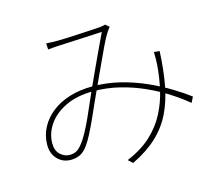

<svg xmlns="http://www.w3.org/2000/svg" viewBox="-108 -867 1216 1056"><g transform="rotate(-15 500.0 -338.5)"><path d="M233 -710Q251 -709 268 -708.5Q285 -708 300 -708Q318 -708 352 -709.5Q386 -711 424.5 -713Q463 -715 495.5 -717Q528 -719 542 -720Q552 -721 559 -722.5Q566 -724 573 -726L594 -708Q590 -703 585.5 -697Q581 -691 575 -682Q560 -659 538 -613Q516 -567 491 -512Q466 -457 442 -406Q427 -374 408.5 -332.5Q390 -291 370.5 -247.5Q351 -204 332 -167Q313 -130 296 -107Q273 -76 249.5 -66Q226 -56 200 -56Q154 -56 124 -87.5Q94 -119 94 -168Q94 -221 117.5 -266Q141 -311 183.5 -345Q226 -379 285.5 -397.5Q345 -416 417 -416Q498 -416 574 -397Q650 -378 717 -348Q784 -318 840 -284Q896 -250 937 -219L921 -187Q879 -222 824 -257.5Q769 -293 703 -323Q637 -353 564 -371Q491 -389 414 -389Q322 -389 256.5 -357.5Q191 -326 157 -276Q123 -226 123 -170Q123 -128 147 -106Q171 -84 200 -84Q220 -84 236 -91.5Q252 -99 269 -120Q288 -143 307 -177.5Q326 -212 344.5 -253Q363 -294 380.5 -334.5Q398 -375 413 -408Q435 -456 458 -506.5Q481 -557 503.5 -604.5Q526 -652 545 -692Q530 -691 497 -689.5Q464 -688 425.5 -686Q387 -684 353 -682.5Q319 -681 302 -680Q285 -679 268.5 -678Q252 -677 235 -675ZM825 -508Q820 -401 804 -315.5Q788 -230 755 -163Q722 -96 666 -44Q610 8 525 49L500 26Q584 -9 638.5 -59.5Q693 -110 725 -172Q757 -234 772 -301.5Q787 -369 792 -436Q793 -452 793.5 -472Q794 -492 793 -511Z"/></g></svg>

Font: Noto Sans TC Thin
Style: Regular
Weight: 100
Designer: Ryoko NISHIZUKA 西塚涼子 (kana, bopomofo & ideographs); Paul D. Hunt (Latin, Greek & Cyrillic); Sandoll Communications 산돌커뮤니
Foundry: Adobe
Version: Version 2.004-H2;hotconv 1.0.118;makeotfexe 2.5.65603